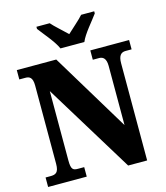

<svg xmlns="http://www.w3.org/2000/svg" viewBox="-133 -1032 978 1133"><g transform="rotate(-15 356.0 -465.5)"><path d="M301 -771H447C465 -816 523 -880 550 -918V-931H470C451 -908 400 -865 373 -839C347 -865 297 -908 278 -931H197V-918C225 -880 282 -816 301 -771ZM19 0H255V-58H217C187 -58 175 -65 175 -120V-544L508 0H624V-594C624 -641 641 -657 668 -657H705V-714H468V-657H507C530 -657 549 -643 549 -598V-236L260 -714H19V-657H56C79 -657 100 -650 100 -598V-120C100 -65 80 -58 48 -58H19Z"/></g></svg>

Font: Noto Serif Tamil Condensed Black
Style: Regular
Weight: 900
Width: 3
Designer: Indian Type Foundry, Tom Grace, and the Monotype Design Team
Foundry: Monotype Imaging Inc.
Version: Version 2.004